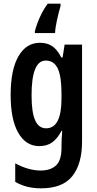

<svg xmlns="http://www.w3.org/2000/svg" viewBox="-20 -786 526 1046"><path d="M198 -553Q237 -553 264.5 -534.5Q292 -516 314 -473H321L332 -543H427V-15Q427 107 374 173.5Q321 240 204 240Q163 240 129 231.5Q95 223 63 205V104Q136 143 201 143Q256 143 285.5 115Q315 87 315 20V7Q315 -9 316 -31Q317 -53 319 -73H315Q293 -31 264.5 -10.5Q236 10 194 10Q121 10 79.5 -62.5Q38 -135 38 -268Q38 -406 80.5 -479.5Q123 -553 198 -553ZM229 -456Q152 -456 152 -267Q152 -174 171.5 -130.5Q191 -87 231 -87Q315 -87 315 -249V-276Q315 -370 294.5 -413Q274 -456 229 -456ZM310 -754Q300 -720 290.5 -677Q281 -634 280 -606H170V-616Q179 -652 197.5 -693Q216 -734 240 -766H310Z"/></svg>

Font: Noto Sans Khmer UI ExtraCondensed SemiBold
Style: Regular
Weight: 600
Width: 2
Designer: Danh Hong and the Monotype Design Team
Foundry: Monotype Imaging Inc.
Version: Version 2.002; ttfautohint (v1.8.4.7-5d5b)